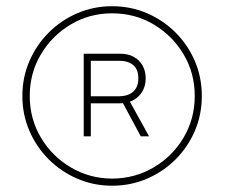

<svg xmlns="http://www.w3.org/2000/svg" viewBox="-20 -757 711 608"><path d="M245.1 -325.2V-586.9H357.4Q384.3 -587.4 402.8 -577.4Q421.4 -567.4 431.4 -549.6Q441.4 -531.7 441.4 -508.8Q441.4 -486.3 431.4 -468.5Q421.4 -450.7 402.8 -440.2Q384.3 -429.7 357.4 -429.7H256.8V-452.1H356.4Q387.7 -452.6 403.1 -468Q418.5 -483.4 418 -508.8Q418.5 -535.2 403.1 -549.8Q387.7 -564.5 356.4 -564.5H267.6V-325.2ZM386.7 -443.4 452.1 -325.2H425.8L362.3 -443.4ZM335 -168.9Q276.4 -168.9 224.9 -191.2Q173.3 -213.4 134.3 -252.4Q95.2 -291.5 73 -343Q50.8 -394.5 50.8 -453.1Q50.8 -511.7 73 -563.2Q95.2 -614.7 134.3 -653.8Q173.3 -692.9 224.9 -715.1Q276.4 -737.3 335 -737.3Q394 -737.3 445.6 -715.1Q497.1 -692.9 536.1 -653.8Q575.2 -614.7 597.2 -563.2Q619.1 -511.7 619.1 -453.1Q619.1 -394.5 597.2 -343Q575.2 -291.5 536.1 -252.4Q497.1 -213.4 445.6 -191.2Q394 -168.9 335 -168.9ZM335 -191.4Q407.7 -191.9 467 -227.1Q526.4 -262.2 561.5 -321.5Q596.7 -380.9 596.7 -453.1Q596.7 -525.4 561.5 -584.7Q526.4 -644 467 -679.4Q407.7 -714.8 335 -714.8Q263.2 -714.8 203.9 -679.4Q144.5 -644 109.4 -584.7Q74.2 -525.4 74.2 -453.1Q74.2 -380.9 109.4 -321.5Q144.5 -262.2 203.9 -227.1Q263.2 -191.9 335 -191.4Z"/></svg>

Font: Inter Tight Thin
Style: Regular
Weight: 250
Designer: Rasmus Andersson
Foundry: rsms
Version: Version 3.004